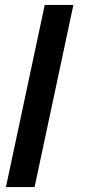

<svg xmlns="http://www.w3.org/2000/svg" viewBox="-20 -757 349 777"><path d="M120 0H4L161 -737H277Z"/></svg>

Font: l_WÎeÑOS 500W
Style: Regular
Weight: 500
Designer: R?O
Version: Version 2.00 June 21, 2023